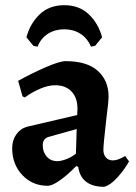

<svg xmlns="http://www.w3.org/2000/svg" viewBox="-20 -709 523 741"><path d="M282 -65 274 -68Q242 -35 212 -13.5Q182 8 164 8Q105 8 66 -33.5Q27 -75 27 -137Q27 -168 43 -190.5Q59 -213 85 -220L278 -265L279 -289Q279 -332 256 -356Q233 -380 193 -380Q166 -380 134.5 -366.5Q103 -353 76 -333L67 -337L50 -397Q100 -425 155 -449Q210 -473 233 -473Q316 -473 357.5 -435.5Q399 -398 399 -337Q399 -315 390 -247Q379 -150 379 -131Q379 -112 389 -101Q399 -90 415 -90Q427 -90 440.5 -95.5Q454 -101 463 -107L478 -86Q460 -54 433.5 -24.5Q407 5 382 12Q338 12 312.5 -7.5Q287 -27 282 -65ZM273 -116 276 -211 169 -181Q145 -175 145 -148Q145 -122 160.5 -104.5Q176 -87 201 -87Q216 -87 236.5 -95Q257 -103 273 -116ZM125 -529 109 -532 82 -565Q96 -618 133 -653.5Q170 -689 228 -689Q286 -689 323 -653.5Q360 -618 374 -565L347 -532L331 -529Q317 -562 290 -579Q263 -596 228 -596Q193 -596 165.5 -579Q138 -562 125 -529Z"/></svg>

Font: Alegreya
Style: Bold
Weight: 700
Designer: Juan Pablo del Peral
Foundry: Huerta Tipografica
Version: Version 2.008; ttfautohint (v1.8)